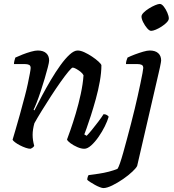

<svg xmlns="http://www.w3.org/2000/svg" viewBox="-20 -757 886 977"><path d="M135 0Q125 0 110.5 -5Q96 -10 81.5 -17.5Q67 -25 56.5 -33Q46 -41 44 -46Q49 -62 58.5 -95Q68 -128 81 -173.5Q94 -219 107 -270Q115 -300 121.5 -330.5Q128 -361 132 -383Q136 -405 136 -411Q136 -423 128 -427Q120 -431 106 -431H51Q51 -439 53.5 -448.5Q56 -458 58 -464Q73 -471 94.5 -479.5Q116 -488 137.5 -494Q159 -500 172 -500Q200 -500 215 -486.5Q230 -473 230 -449Q230 -440 223.5 -415Q217 -390 207.5 -357.5Q198 -325 187 -292Q176 -259 166 -233.5Q156 -208 151 -199L155 -195Q172 -229 193.5 -269.5Q215 -310 239 -350.5Q263 -391 287.5 -425Q312 -459 334.5 -479.5Q357 -500 375 -500Q390 -500 409.5 -491Q429 -482 448.5 -469Q468 -456 481.5 -443.5Q495 -431 496 -425Q496 -388 488 -343Q480 -298 467.5 -253Q455 -208 442.5 -169Q430 -130 420.5 -104Q411 -78 409 -73L421 -66Q431 -76 447 -95.5Q463 -115 480 -137.5Q497 -160 507 -176Q517 -176 524 -171.5Q531 -167 533 -163Q527 -142 513.5 -114.5Q500 -87 481.5 -60.5Q463 -34 444 -17Q425 0 409 0Q393 0 373.5 -8.5Q354 -17 339 -28Q324 -39 321 -47Q326 -60 338.5 -95.5Q351 -131 365.5 -179.5Q380 -228 391 -279Q402 -330 405 -374Q400 -384 389 -392.5Q378 -401 367 -407Q356 -413 350 -413Q345 -413 328 -392.5Q311 -372 288 -339.5Q265 -307 240 -268.5Q215 -230 192.5 -193.5Q170 -157 155 -130Q151 -116 148.5 -100.5Q146 -85 146 -71Q146 -57 148 -43.5Q150 -30 154 -15Q153 -12 148 -7.5Q143 -3 135 0ZM506 200Q500 200 488 195.5Q476 191 463.5 184Q451 177 440 170Q429 163 424 158Q424 150 426.5 143Q429 136 431 134Q455 131 482 127Q509 123 534 116.5Q559 110 578 102Q583 95 590.5 73.5Q598 52 607 20Q616 -12 626 -49.5Q636 -87 646.5 -127Q657 -167 666 -205Q673 -234 680.5 -267.5Q688 -301 694.5 -332Q701 -363 705 -384.5Q709 -406 709 -411Q709 -423 701 -427Q693 -431 679 -431H621Q621 -441 624 -450Q627 -459 629 -464Q645 -472 666.5 -480Q688 -488 708.5 -494Q729 -500 742 -500Q770 -500 785 -486.5Q800 -473 800 -449Q800 -447 798.5 -438Q797 -429 794 -415Q791 -401 787 -384L678 87Q674 97 654 116Q634 135 606.5 154Q579 173 551.5 186.5Q524 200 506 200ZM749 -600Q740 -600 728.5 -613.5Q717 -627 708.5 -644Q700 -661 700 -673Q700 -682 711 -693Q722 -704 738 -714Q754 -724 769.5 -730.5Q785 -737 793 -737Q803 -737 813.5 -723.5Q824 -710 831.5 -692.5Q839 -675 839 -663Q839 -654 828.5 -643Q818 -632 802.5 -622Q787 -612 772.5 -606Q758 -600 749 -600Z"/></svg>

Font: Texturina Medium
Style: Italic
Weight: 500
Italic angle: -11°
Designer: Guillermo Torres Carreño
Foundry: Omnibus-Type
Version: Version 1.002